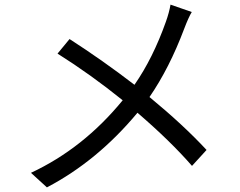

<svg xmlns="http://www.w3.org/2000/svg" viewBox="-20 -780 1040 831"><path d="M810 -728Q796 -705 777 -655Q713 -485 627 -360Q775 -238 874 -131L811 -62Q718 -169 575 -292Q401 -83 183 31L114 -32Q341 -138 511 -346Q372 -458 229 -548L281 -611Q424 -519 562 -413Q642 -528 698 -686Q712 -725 718 -760Z"/></svg>

Font: Noto Sans SC
Style: Regular
Weight: 400
Designer: Ryoko NISHIZUKA  (kana, bopomofo & ideographs); Paul D. Hunt (Latin, Greek & Cyrillic); Sandoll Communications , Soo-you
Foundry: Adobe
Version: Version 2.002;hotconv 1.0.116;makeotfexe 2.5.65601